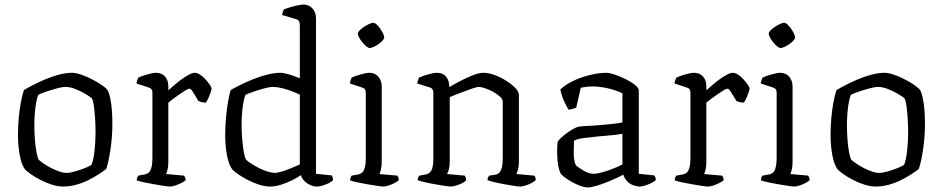

<svg xmlns="http://www.w3.org/2000/svg" viewBox="-20 -820 4144 844"><path d="M257 0Q234 0 207.5 -8.5Q181 -17 157 -29.5Q133 -42 115.5 -54.5Q98 -67 90 -75Q74 -97 66.5 -139.5Q59 -182 59 -225Q59 -266 62.5 -303.5Q66 -341 72 -372Q78 -403 85 -424Q100 -433 125 -446Q150 -459 179.5 -471.5Q209 -484 239.5 -492Q270 -500 296 -500Q313 -500 336.5 -492Q360 -484 383.5 -472Q407 -460 425.5 -447.5Q444 -435 452 -425Q460 -411 465 -386Q470 -361 472 -332.5Q474 -304 474 -278Q474 -220 466 -165.5Q458 -111 447 -77Q434 -67 414 -54Q394 -41 369 -28.5Q344 -16 315.5 -8Q287 0 257 0ZM273 -60Q287 -60 310 -66.5Q333 -73 354 -81.5Q375 -90 382 -95Q391 -116 395.5 -157Q400 -198 400 -237Q400 -268 398 -299Q396 -330 393 -353Q390 -376 385 -386Q379 -393 358.5 -405.5Q338 -418 313 -428Q288 -438 268 -438Q254 -438 230 -431.5Q206 -425 182.5 -417Q159 -409 148 -403Q143 -391 139 -369Q135 -347 133 -321Q131 -295 131 -271Q131 -237 133.5 -205Q136 -173 140.5 -150Q145 -127 150 -118Q156 -112 170.5 -102Q185 -92 203 -82.5Q221 -73 239.5 -66.5Q258 -60 273 -60Z M727 0Q719 0 700 -3Q681 -6 657.5 -10Q634 -14 613 -18.5Q592 -23 581 -27Q581 -34 583.5 -40Q586 -46 588 -48L616 -53Q627 -55 634.5 -62Q642 -69 646 -85Q650 -101 650 -126V-413Q650 -422 646 -427.5Q642 -433 632 -436L580 -453Q581 -462 584 -469Q587 -476 588 -479Q603 -486 628 -493Q653 -500 665 -500Q691 -500 705.5 -483.5Q720 -467 720 -441V-423Q729 -431 744.5 -444.5Q760 -458 777 -470.5Q794 -483 810 -491.5Q826 -500 836 -500Q847 -500 860 -491.5Q873 -483 884 -470.5Q895 -458 902.5 -447Q910 -436 910 -431Q910 -427 906.5 -416Q903 -405 897.5 -392Q892 -379 885 -369Q875 -369 865.5 -371.5Q856 -374 852 -376Q846 -386 838.5 -399Q831 -412 824.5 -421Q818 -430 813 -430Q807 -430 794 -422Q781 -414 766 -403.5Q751 -393 738.5 -383.5Q726 -374 720 -369V-110Q720 -89 716.5 -74.5Q713 -60 710 -55L789 -48Q791 -46 793.5 -41Q796 -36 796 -28Q790 -22 777 -15.5Q764 -9 750.5 -4.5Q737 0 727 0Z M1167 0Q1144 0 1118 -8.5Q1092 -17 1068 -29.5Q1044 -42 1026.5 -54.5Q1009 -67 1001 -75Q985 -97 977.5 -139Q970 -181 970 -225Q970 -266 973.5 -304Q977 -342 982.5 -373Q988 -404 994 -424Q1009 -433 1035 -446Q1061 -459 1092 -471.5Q1123 -484 1154.5 -492Q1186 -500 1213 -500Q1227 -500 1250 -493Q1273 -486 1298 -476V-713Q1298 -720 1294.5 -726.5Q1291 -733 1281 -736L1220 -754Q1221 -761 1223.5 -768Q1226 -775 1228 -779Q1238 -783 1255 -788Q1272 -793 1288.5 -796.5Q1305 -800 1314 -800Q1338 -800 1353.5 -783Q1369 -766 1369 -740V-56L1438 -49Q1440 -47 1442 -41Q1444 -35 1444 -29Q1438 -21 1424.5 -14.5Q1411 -8 1397.5 -4Q1384 0 1374 0Q1358 0 1343 -7Q1328 -14 1317 -25.5Q1306 -37 1303 -50Q1285 -38 1261.5 -26.5Q1238 -15 1214 -7.5Q1190 0 1167 0ZM1189 -60Q1199 -60 1217.5 -65.5Q1236 -71 1258 -80Q1280 -89 1298 -97V-404Q1284 -411 1263 -419Q1242 -427 1219.5 -432.5Q1197 -438 1179 -438Q1165 -438 1141.5 -431.5Q1118 -425 1094.5 -417Q1071 -409 1059 -403Q1054 -391 1050 -369.5Q1046 -348 1044 -322Q1042 -296 1042 -271Q1042 -236 1045 -204Q1048 -172 1052 -149.5Q1056 -127 1062 -118Q1068 -111 1083 -101.5Q1098 -92 1117 -82Q1136 -72 1155.5 -66Q1175 -60 1189 -60Z M1665 0Q1658 0 1638 -3Q1618 -6 1595 -10Q1572 -14 1551 -18.5Q1530 -23 1519 -27Q1519 -34 1521.5 -40Q1524 -46 1526 -48L1554 -53Q1565 -55 1572.5 -62Q1580 -69 1584 -85Q1588 -101 1588 -126V-413Q1588 -422 1584 -427.5Q1580 -433 1570 -436L1518 -453Q1519 -461 1522 -468.5Q1525 -476 1526 -479Q1541 -486 1566 -493Q1591 -500 1603 -500Q1629 -500 1643.5 -482.5Q1658 -465 1658 -440V-110Q1658 -89 1654.5 -74.5Q1651 -60 1648 -55L1727 -48Q1729 -44 1731 -39.5Q1733 -35 1733 -28Q1727 -22 1714.5 -15.5Q1702 -9 1688.5 -4.5Q1675 0 1665 0ZM1605 -609Q1599 -609 1590 -616.5Q1581 -624 1572.5 -634.5Q1564 -645 1558.5 -655.5Q1553 -666 1553 -672Q1553 -678 1560.5 -686Q1568 -694 1579.5 -701.5Q1591 -709 1602.5 -714.5Q1614 -720 1620 -720Q1627 -720 1635.5 -712.5Q1644 -705 1651.5 -694Q1659 -683 1664 -672.5Q1669 -662 1669 -655Q1669 -650 1662 -642Q1655 -634 1644.5 -626.5Q1634 -619 1623 -614Q1612 -609 1605 -609Z M1962 0Q1954 0 1935 -3Q1916 -6 1892.5 -10Q1869 -14 1848 -19Q1827 -24 1816 -28Q1816 -35 1819 -41Q1822 -47 1824 -48L1851 -53Q1866 -55 1875.5 -69.5Q1885 -84 1885 -126V-413Q1885 -421 1881.5 -427Q1878 -433 1868 -436L1814 -453Q1816 -463 1817.5 -468Q1819 -473 1822 -479Q1837 -486 1862 -493Q1887 -500 1899 -500Q1927 -500 1941 -483Q1955 -466 1955 -437Q1977 -450 2004.5 -464.5Q2032 -479 2059 -489.5Q2086 -500 2105 -500Q2127 -500 2153.5 -490.5Q2180 -481 2204.5 -465.5Q2229 -450 2245 -433.5Q2261 -417 2261 -402V-110Q2261 -89 2257 -74.5Q2253 -60 2250 -55L2329 -48Q2332 -44 2333.5 -39Q2335 -34 2335 -28Q2329 -22 2316.5 -15.5Q2304 -9 2290.5 -4.5Q2277 0 2266 0Q2258 0 2239.5 -3Q2221 -6 2198 -10Q2175 -14 2154.5 -19Q2134 -24 2123 -28Q2123 -35 2125.5 -40Q2128 -45 2131 -48L2157 -52Q2168 -54 2175 -61Q2182 -68 2186 -84Q2190 -100 2190 -126V-374Q2190 -384 2177.5 -395.5Q2165 -407 2147.5 -416.5Q2130 -426 2112.5 -432Q2095 -438 2085 -438Q2078 -438 2061 -432.5Q2044 -427 2023 -419Q2002 -411 1983.5 -404Q1965 -397 1957 -393V-111Q1957 -90 1953 -75.5Q1949 -61 1945 -55L2023 -48Q2026 -44 2027.5 -39Q2029 -34 2029 -28Q2024 -21 2011 -14.5Q1998 -8 1984 -4Q1970 0 1962 0Z M2564 4Q2547 4 2522 -6.5Q2497 -17 2476 -31Q2455 -45 2447 -54Q2439 -64 2434 -91.5Q2429 -119 2429 -152Q2429 -164 2429.5 -174.5Q2430 -185 2431 -195Q2432 -200 2442 -210Q2452 -220 2467 -231.5Q2482 -243 2497.5 -252Q2513 -261 2524 -263Q2534 -265 2551.5 -266Q2569 -267 2591 -268Q2605 -269 2621 -270.5Q2637 -272 2654 -273.5Q2671 -275 2687 -277Q2703 -279 2716 -282V-410Q2684 -425 2649 -432.5Q2614 -440 2585 -440Q2572 -440 2559 -438.5Q2546 -437 2533 -434L2513 -347Q2509 -346 2500.5 -342.5Q2492 -339 2479 -338Q2471 -351 2460 -374.5Q2449 -398 2443 -427Q2463 -445 2488 -458.5Q2513 -472 2540.5 -481Q2568 -490 2594.5 -495Q2621 -500 2644 -500Q2659 -500 2682.5 -492Q2706 -484 2730.5 -472Q2755 -460 2771.5 -446.5Q2788 -433 2788 -422V-56L2856 -49Q2858 -47 2860.5 -41Q2863 -35 2863 -29Q2857 -22 2843.5 -15.5Q2830 -9 2816 -4.5Q2802 0 2792 0Q2779 0 2763 -6Q2747 -12 2736 -24Q2725 -36 2720 -52Q2693 -38 2662 -25Q2631 -12 2605 -4Q2579 4 2564 4ZM2589 -56Q2603 -56 2627 -62.5Q2651 -69 2676 -79Q2701 -89 2716 -97V-232Q2688 -227 2663 -225Q2638 -223 2606 -220Q2574 -217 2544.5 -213Q2515 -209 2503 -201Q2502 -176 2502 -145.5Q2502 -115 2511 -94Q2524 -82 2547 -69Q2570 -56 2589 -56Z M3092 0Q3084 0 3065 -3Q3046 -6 3022.5 -10Q2999 -14 2978 -18.5Q2957 -23 2946 -27Q2946 -34 2948.5 -40Q2951 -46 2953 -48L2981 -53Q2992 -55 2999.5 -62Q3007 -69 3011 -85Q3015 -101 3015 -126V-413Q3015 -422 3011 -427.5Q3007 -433 2997 -436L2945 -453Q2946 -462 2949 -469Q2952 -476 2953 -479Q2968 -486 2993 -493Q3018 -500 3030 -500Q3056 -500 3070.5 -483.5Q3085 -467 3085 -441V-423Q3094 -431 3109.5 -444.5Q3125 -458 3142 -470.5Q3159 -483 3175 -491.5Q3191 -500 3201 -500Q3212 -500 3225 -491.5Q3238 -483 3249 -470.5Q3260 -458 3267.5 -447Q3275 -436 3275 -431Q3275 -427 3271.5 -416Q3268 -405 3262.5 -392Q3257 -379 3250 -369Q3240 -369 3230.5 -371.5Q3221 -374 3217 -376Q3211 -386 3203.5 -399Q3196 -412 3189.5 -421Q3183 -430 3178 -430Q3172 -430 3159 -422Q3146 -414 3131 -403.5Q3116 -393 3103.5 -383.5Q3091 -374 3085 -369V-110Q3085 -89 3081.5 -74.5Q3078 -60 3075 -55L3154 -48Q3156 -46 3158.5 -41Q3161 -36 3161 -28Q3155 -22 3142 -15.5Q3129 -9 3115.5 -4.5Q3102 0 3092 0Z M3471 0Q3464 0 3444 -3Q3424 -6 3401 -10Q3378 -14 3357 -18.5Q3336 -23 3325 -27Q3325 -34 3327.5 -40Q3330 -46 3332 -48L3360 -53Q3371 -55 3378.5 -62Q3386 -69 3390 -85Q3394 -101 3394 -126V-413Q3394 -422 3390 -427.5Q3386 -433 3376 -436L3324 -453Q3325 -461 3328 -468.5Q3331 -476 3332 -479Q3347 -486 3372 -493Q3397 -500 3409 -500Q3435 -500 3449.5 -482.5Q3464 -465 3464 -440V-110Q3464 -89 3460.5 -74.5Q3457 -60 3454 -55L3533 -48Q3535 -44 3537 -39.5Q3539 -35 3539 -28Q3533 -22 3520.5 -15.5Q3508 -9 3494.5 -4.5Q3481 0 3471 0ZM3411 -609Q3405 -609 3396 -616.5Q3387 -624 3378.5 -634.5Q3370 -645 3364.5 -655.5Q3359 -666 3359 -672Q3359 -678 3366.5 -686Q3374 -694 3385.5 -701.5Q3397 -709 3408.5 -714.5Q3420 -720 3426 -720Q3433 -720 3441.5 -712.5Q3450 -705 3457.5 -694Q3465 -683 3470 -672.5Q3475 -662 3475 -655Q3475 -650 3468 -642Q3461 -634 3450.5 -626.5Q3440 -619 3429 -614Q3418 -609 3411 -609Z M3829 0Q3806 0 3779.5 -8.5Q3753 -17 3729 -29.5Q3705 -42 3687.5 -54.5Q3670 -67 3662 -75Q3646 -97 3638.5 -139.5Q3631 -182 3631 -225Q3631 -266 3634.5 -303.5Q3638 -341 3644 -372Q3650 -403 3657 -424Q3672 -433 3697 -446Q3722 -459 3751.5 -471.5Q3781 -484 3811.5 -492Q3842 -500 3868 -500Q3885 -500 3908.5 -492Q3932 -484 3955.5 -472Q3979 -460 3997.5 -447.5Q4016 -435 4024 -425Q4032 -411 4037 -386Q4042 -361 4044 -332.5Q4046 -304 4046 -278Q4046 -220 4038 -165.5Q4030 -111 4019 -77Q4006 -67 3986 -54Q3966 -41 3941 -28.5Q3916 -16 3887.5 -8Q3859 0 3829 0ZM3845 -60Q3859 -60 3882 -66.5Q3905 -73 3926 -81.5Q3947 -90 3954 -95Q3963 -116 3967.5 -157Q3972 -198 3972 -237Q3972 -268 3970 -299Q3968 -330 3965 -353Q3962 -376 3957 -386Q3951 -393 3930.5 -405.5Q3910 -418 3885 -428Q3860 -438 3840 -438Q3826 -438 3802 -431.5Q3778 -425 3754.5 -417Q3731 -409 3720 -403Q3715 -391 3711 -369Q3707 -347 3705 -321Q3703 -295 3703 -271Q3703 -237 3705.5 -205Q3708 -173 3712.5 -150Q3717 -127 3722 -118Q3728 -112 3742.5 -102Q3757 -92 3775 -82.5Q3793 -73 3811.5 -66.5Q3830 -60 3845 -60Z"/></svg>

Font: Texturina 12pt ExtraLight
Style: Regular
Weight: 250
Designer: Guillermo Torres Carreño
Foundry: Omnibus-Type
Version: Version 1.002